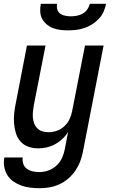

<svg xmlns="http://www.w3.org/2000/svg" viewBox="-29 -770 599 1012"><path d="M181 222Q155 222 130.5 219Q106 216 83.5 208Q61 200 41.5 186.5Q22 173 10 153.5Q-2 134 -6.5 110Q-11 86 -6 60H91Q88 78 94 94.5Q100 111 114 120.5Q128 130 145 133.5Q162 137 180 137Q203 137 227.5 128Q252 119 270.5 101Q289 83 299 60Q309 37 313 14L330 -75Q318 -55 300 -38Q282 -21 260.5 -9.5Q239 2 216.5 7Q194 12 172 12Q144 12 119.5 3Q95 -6 78.5 -25Q62 -44 54.5 -69Q47 -94 45 -120.5Q43 -147 46 -174.5Q49 -202 55 -230L113 -530H211L149 -214Q146 -197 144.5 -180.5Q143 -164 144.5 -148Q146 -132 152 -117.5Q158 -103 169 -92.5Q180 -82 195 -77.5Q210 -73 227 -73Q248 -73 270 -80.5Q292 -88 309.5 -104Q327 -120 337 -141Q347 -162 351 -183L419 -530H517L408 30Q403 56 393.5 81Q384 106 368.5 129Q353 152 331 171Q309 190 283.5 201.5Q258 213 232 217.5Q206 222 181 222ZM330 -610Q309 -610 288.5 -612.5Q268 -615 250 -622Q232 -629 217 -641.5Q202 -654 193 -671Q184 -688 183 -708.5Q182 -729 186 -750H272Q269 -735 273 -720.5Q277 -706 288.5 -698Q300 -690 315 -687Q330 -684 345 -684Q360 -684 376 -687Q392 -690 406.5 -698Q421 -706 431 -720.5Q441 -735 444 -750H530Q526 -729 517 -708.5Q508 -688 492 -671Q476 -654 456 -641.5Q436 -629 415 -622Q394 -615 372.5 -612.5Q351 -610 330 -610Z"/></svg>

Font: Lode Dark Term
Style: Bold Italic
Weight: 700
Italic angle: -11°
Monospace: yes
Designer: Belleve Invis
Foundry: Belleve Invis
Version: Version 29.2.0